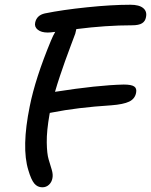

<svg xmlns="http://www.w3.org/2000/svg" viewBox="-20 -755 639 813"><path d="M159.2 38.1Q138.7 38.1 125.2 22Q111.8 5.9 100.1 -34.2Q70.3 -129.9 106 -305.2Q129.4 -422.9 195.8 -583Q205.1 -605.5 213.9 -620.1Q192.9 -617.2 182.1 -617.2Q154.8 -617.2 139.9 -629.2Q125 -641.1 128.9 -659.2Q135.3 -690.4 169.9 -698.2Q244.6 -713.4 348.4 -724.1Q452.1 -734.9 532.2 -734.9Q569.3 -734.9 586.4 -720.7Q603.5 -706.5 598.1 -682.1Q595.2 -665 581.5 -656.5Q567.9 -647.9 539.1 -647.9Q429.2 -647.9 303.2 -631.8Q301.8 -623 298.8 -612.8Q295.4 -603.5 279.5 -561.3Q263.7 -519 255.4 -495.8Q247.1 -472.7 234.4 -434.8Q221.7 -397 212.9 -366.2Q393.1 -394.5 503.9 -397Q536.1 -397 548.1 -388.9Q560.1 -380.9 556.2 -361.8Q551.3 -336.4 526.9 -324.7Q502.4 -313 451.2 -309.1Q306.6 -299.8 201.2 -278.8Q193.4 -276.9 190.9 -276.9Q190.9 -275.9 190.4 -274.2Q189.9 -272.5 189.9 -272Q177.2 -200.2 178 -151.9Q178.7 -103.5 186 -79.8Q193.4 -56.2 199.2 -36.1Q205.1 -16.1 202.1 -1Q199.2 16.1 187.5 27.1Q175.8 38.1 159.2 38.1Z"/></svg>

Font: Shantell Sans Irregular
Style: Italic
Weight: 400
Italic angle: -11.31°
Designer: Stephen Nixon, Anya Danilova, Shantell Martin
Foundry: Arrow Type
Version: Version 1.006;[9816181b4]